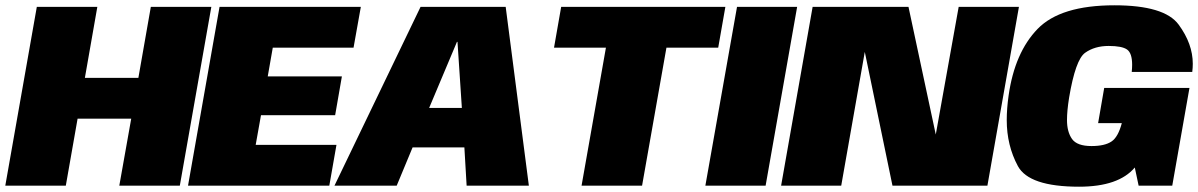

<svg xmlns="http://www.w3.org/2000/svg" viewBox="-57 -701 4524 725"><path d="M82 -675H310.5L263.5 -407H465.5L512.5 -675H741L622 0H393.5L438.5 -253H236L191.5 0H-37Z M772 -675H1305.5L1278 -521H973L954 -412.5H1234L1208.5 -266H928.5L908.5 -154H1213.5L1186.5 0H653Z M1531 -675H1852.5L1940 0H1705L1696.5 -144.5H1501L1441 0H1206ZM1687 -293.5 1670.5 -543H1668.5L1563.5 -293.5Z M2231 -521H2035L2062 -675H2682L2655 -521H2459.5L2367.5 0H2139Z M2726 -675H2953L2834 0H2606.5Z M3011.5 -675H3373.5L3476.5 -193L3563 -675H3790.5L3671.5 0H3313L3208.5 -505L3119.5 0H2892.5Z M4017.5 4Q3828.5 4 3786.5 -74Q3744.5 -152 3744.5 -247.5Q3744.5 -290.5 3751.5 -340Q3774.5 -502.5 3861 -591.8Q3947.5 -681 4151 -681Q4340 -681 4393.5 -608.2Q4447 -535.5 4447 -460Q4447 -445 4445 -429.5H4216.5Q4218 -444 4218 -456.5Q4218 -500.5 4198.8 -514Q4179.5 -527.5 4129.5 -527.5Q4076.5 -527.5 4040.2 -501.5Q4004 -475.5 3980 -332.5Q3972 -282.5 3972 -248Q3972 -203 3991 -176.2Q4010 -149.5 4064.5 -149.5Q4115 -149.5 4140.5 -167Q4165 -183.5 4179 -236H4089.5L4112.5 -369H4434.5L4369.5 0H4242.5L4228 -68.5Q4167 4 4017.5 4Z"/></svg>

Font: Rudi
Style: Regular
Weight: 400
Italic angle: -10°
Designer: Tyler Finck
Foundry: Etcetera Type Company
Version: Version 1.111; ttfautohint (v1.8.4)